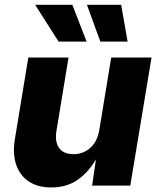

<svg xmlns="http://www.w3.org/2000/svg" viewBox="-20 -784 670 811"><path d="M196.3 7.8Q139.6 7.8 101.6 -17.6Q63.5 -43 48.1 -89.1Q32.7 -135.3 43 -197.3L99.6 -541H269.5L218.3 -230.5Q210.9 -185.1 229.7 -158.9Q248.5 -132.8 290.5 -132.8Q317.9 -132.8 340.6 -144.8Q363.3 -156.7 378.7 -179.4Q394 -202.1 399.4 -234.4L449.7 -541H620.1L530.3 0H369.1L389.2 -137.7H399.4Q368.2 -71.8 318.4 -32Q268.6 7.8 196.3 7.8ZM403.8 -608.4 347.2 -763.7H491.7L519 -608.4ZM227.5 -608.4 128.4 -763.7H285.6L345.7 -608.4Z"/></svg>

Font: Inter 17pt ExtraBold
Style: Italic
Weight: 800
Italic angle: -9.3988°
Version: Version 4.001;git-66647c0bb